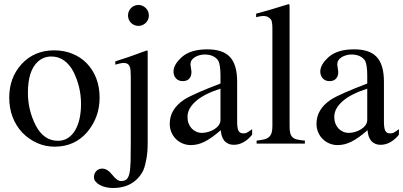

<svg xmlns="http://www.w3.org/2000/svg" viewBox="-20 -706 1983 944"><path d="M166 -402.8Q117.2 -358.4 117.2 -250Q117.2 -164.1 156.2 -88.4Q195.3 -13.7 265.1 -13.7Q292.5 -13.7 313.7 -27.3Q335 -41 349.4 -65.2Q363.8 -89.4 371.1 -122.6Q378.4 -155.8 378.4 -194.8Q378.4 -236.8 368.9 -276.9Q359.4 -316.9 340.8 -354Q322.3 -389.2 294.9 -408.7Q267.6 -428.2 232.4 -428.2Q194.3 -428.2 166 -402.8ZM246.1 -458.5Q294.4 -458.5 335.2 -442.1Q376 -425.8 406 -395.3Q436 -364.7 452.9 -321.8Q469.7 -278.8 469.7 -225.6Q469.7 -128.9 408.7 -56.6Q347.2 15.1 249 15.1Q203.1 15.1 162.6 -2.9Q122.1 -21 89.8 -53.7Q58.1 -87.9 41.7 -131.3Q25.4 -174.8 25.4 -226.6Q25.4 -324.2 86.4 -391.1Q148.9 -458.5 246.1 -458.5Z M660.6 -681.6Q671.4 -681.6 680.7 -677.5Q689.9 -673.3 697 -666.3Q704.1 -659.2 708 -649.9Q711.9 -640.6 711.9 -629.9Q711.9 -619.1 708 -609.9Q704.1 -600.6 697 -593.8Q689.9 -586.9 680.7 -582.8Q671.4 -578.6 660.6 -578.6Q649.9 -578.6 640.4 -582.8Q630.9 -586.9 624 -593.8Q617.2 -600.6 613.3 -609.9Q609.4 -619.1 609.4 -629.9Q609.4 -640.6 613.3 -649.9Q617.2 -659.2 624 -666.3Q630.9 -673.3 640.4 -677.5Q649.9 -681.6 660.6 -681.6ZM574.7 184.1Q591.8 184.1 601.6 176.3Q611.3 168.5 616.2 147Q621.1 125.5 622.1 87.4Q623 49.3 623 -11.2V-332Q623 -348.6 621.8 -360.6Q620.6 -372.6 616.9 -380.6Q613.3 -388.7 606.2 -392.6Q599.1 -396.5 587.9 -396.5Q580.6 -396.5 569.6 -394Q558.6 -391.6 546.9 -388.2V-404.3L588.9 -418Q596.2 -420.4 606.4 -423.8Q616.7 -427.2 628.2 -431.4Q639.6 -435.5 651.6 -439.7Q663.6 -443.8 674.3 -448.2L704.1 -458.5Q706.1 -456.1 706.1 -451.2V-0.5Q706.1 39.6 700.2 73.7Q694.3 107.9 684.6 131.3Q664.1 172.9 626.5 195.6Q588.9 218.3 534.7 218.3Q517.1 218.3 500.2 214.4Q483.4 210.4 470.5 203.4Q457.5 196.3 449.7 186.5Q441.9 176.8 441.9 164.6Q441.9 147.9 453.1 135.5Q464.4 123 482.4 123Q508.3 123 532.2 153.8Q556.2 184.1 574.7 184.1Z M1064 -270Q983.9 -244.6 942.9 -208.5Q901.9 -172.4 901.9 -131.3Q901.9 -113.8 907.2 -99.4Q912.6 -85 922.1 -74.7Q931.6 -64.5 944.8 -58.6Q958 -52.7 973.1 -52.7Q988.8 -52.7 1004.9 -57.6Q1021 -62.5 1034.2 -70.8Q1047.4 -79.1 1055.7 -90.8Q1064 -102.5 1064 -116.2ZM884.8 -215.8Q906.7 -230 952.1 -250Q997.6 -270 1064 -295.4V-336.4Q1064 -360.4 1061.3 -378.2Q1058.6 -396 1054.2 -405.8Q1045.4 -420.9 1028.1 -429.4Q1010.7 -438 985.8 -438Q961.4 -438 938.5 -425.3H939Q916.5 -412.1 916.5 -389.6Q916.5 -388.2 917.2 -382.8Q918 -377.4 918.9 -371.1Q919.9 -364.7 920.7 -359.1Q921.4 -353.5 921.4 -352.1Q921.4 -331.5 910.4 -319.3Q899.4 -307.1 878.4 -307.1Q867.2 -307.1 858.6 -311Q850.1 -314.9 844.5 -321.5Q838.9 -328.1 835.9 -336.7Q833 -345.2 833 -354Q833 -388.7 874.5 -425.8Q917.5 -463.4 999 -463.4Q1036.1 -463.4 1063.7 -454.6Q1091.3 -445.8 1109.6 -426.8Q1127.9 -407.7 1137 -377.2Q1146 -346.7 1146 -303.2V-107.9Q1146 -75.2 1152.8 -62.7Q1159.7 -50.3 1175.8 -50.3Q1181.6 -50.3 1185.3 -50.8Q1189 -51.3 1193.1 -53.2Q1197.3 -55.2 1203.1 -59.3Q1209 -63.5 1219.7 -70.8V-43.9Q1200.7 -20 1177.7 -7.1Q1154.8 5.9 1130.4 5.9Q1113.8 5.9 1101.8 0.2Q1089.8 -5.4 1082.3 -14.9Q1074.7 -24.4 1070.6 -37.6Q1066.4 -50.8 1065.4 -65.9Q1042 -45.4 1022.2 -31.5Q1002.4 -17.6 985.1 -9Q967.8 -0.5 951.4 3.4Q935.1 7.3 918 7.3Q897 7.3 878.2 -0.5Q859.4 -8.3 845.2 -22.2Q831.1 -36.1 822.8 -55.4Q814.5 -74.7 814.5 -97.7Q814.5 -168.5 884.8 -215.8Z M1241.7 -14.6Q1264.6 -17.1 1279.5 -21Q1294.4 -24.9 1303.2 -33Q1312 -41 1315.7 -54Q1319.3 -66.9 1319.3 -86.9V-563Q1319.3 -594.2 1314 -607.4Q1308.6 -616.2 1298.8 -621.8Q1289.1 -627.4 1274.9 -627.4Q1267.6 -627.4 1259.5 -626Q1251.5 -624.5 1239.3 -621.6V-638.7Q1272.5 -647.5 1312 -659.2Q1351.6 -670.9 1398.4 -685.5Q1402.3 -685.5 1403.1 -682.6Q1403.8 -679.7 1403.8 -669.4V-85Q1403.8 -64.5 1407 -51.5Q1410.2 -38.6 1418.5 -31Q1426.8 -23.4 1441.4 -20Q1456.1 -16.6 1479 -14.6V0H1241.7Z M1785.6 -270Q1705.6 -244.6 1664.6 -208.5Q1623.5 -172.4 1623.5 -131.3Q1623.5 -113.8 1628.9 -99.4Q1634.3 -85 1643.8 -74.7Q1653.3 -64.5 1666.5 -58.6Q1679.7 -52.7 1694.8 -52.7Q1710.4 -52.7 1726.6 -57.6Q1742.7 -62.5 1755.9 -70.8Q1769 -79.1 1777.3 -90.8Q1785.6 -102.5 1785.6 -116.2ZM1606.4 -215.8Q1628.4 -230 1673.8 -250Q1719.2 -270 1785.6 -295.4V-336.4Q1785.6 -360.4 1783 -378.2Q1780.3 -396 1775.9 -405.8Q1767.1 -420.9 1749.8 -429.4Q1732.4 -438 1707.5 -438Q1683.1 -438 1660.2 -425.3H1660.6Q1638.2 -412.1 1638.2 -389.6Q1638.2 -388.2 1638.9 -382.8Q1639.6 -377.4 1640.6 -371.1Q1641.6 -364.7 1642.3 -359.1Q1643.1 -353.5 1643.1 -352.1Q1643.1 -331.5 1632.1 -319.3Q1621.1 -307.1 1600.1 -307.1Q1588.9 -307.1 1580.3 -311Q1571.8 -314.9 1566.2 -321.5Q1560.5 -328.1 1557.6 -336.7Q1554.7 -345.2 1554.7 -354Q1554.7 -388.7 1596.2 -425.8Q1639.2 -463.4 1720.7 -463.4Q1757.8 -463.4 1785.4 -454.6Q1813 -445.8 1831.3 -426.8Q1849.6 -407.7 1858.6 -377.2Q1867.7 -346.7 1867.7 -303.2V-107.9Q1867.7 -75.2 1874.5 -62.7Q1881.3 -50.3 1897.5 -50.3Q1903.3 -50.3 1907 -50.8Q1910.6 -51.3 1914.8 -53.2Q1918.9 -55.2 1924.8 -59.3Q1930.7 -63.5 1941.4 -70.8V-43.9Q1922.4 -20 1899.4 -7.1Q1876.5 5.9 1852.1 5.9Q1835.4 5.9 1823.5 0.2Q1811.5 -5.4 1804 -14.9Q1796.4 -24.4 1792.2 -37.6Q1788.1 -50.8 1787.1 -65.9Q1763.7 -45.4 1743.9 -31.5Q1724.1 -17.6 1706.8 -9Q1689.5 -0.5 1673.1 3.4Q1656.7 7.3 1639.6 7.3Q1618.7 7.3 1599.9 -0.5Q1581.1 -8.3 1566.9 -22.2Q1552.7 -36.1 1544.4 -55.4Q1536.1 -74.7 1536.1 -97.7Q1536.1 -168.5 1606.4 -215.8Z"/></svg>

Font: Dima Niloofar
Style: Regular
Weight: 400
Designer: R.Balvardi
Foundry: Dima Software Group
Version: Version 3.00;November 13, 2018;FontCreator 11.5.0.2427 64-bi